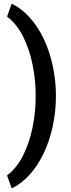

<svg xmlns="http://www.w3.org/2000/svg" viewBox="-20 -813 390 1048"><path d="M174.8 -289.1Q174.8 -377 157.5 -461.4Q140.1 -545.9 105.5 -614.5Q70.8 -683.1 18.6 -722.2L43.9 -793Q99.1 -766.1 143.8 -715.8Q188.5 -665.5 220 -598.1Q251.5 -530.8 268.3 -451.9Q285.2 -373 285.2 -289.1Q285.2 -205.1 268.3 -126Q251.5 -46.9 220 20.5Q188.5 87.9 143.8 138.2Q99.1 188.5 43.9 215.3L18.6 144.5Q70.8 105 105.5 36.6Q140.1 -31.7 157.5 -116.5Q174.8 -201.2 174.8 -289.1Z"/></svg>

Font: Vazirmatn UI FD SemiBold
Style: Regular
Weight: 600
Designer: Saber Rastikerdar
Foundry: Saber Rastikerdar
Version: Version 33.003